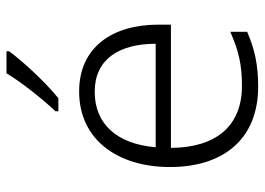

<svg xmlns="http://www.w3.org/2000/svg" viewBox="-132 -674 816 592"><g transform="rotate(-90 276.0 -378.0)"><path d="M414 -758V-766H346C320 -722 266 -654 229 -615V-606H269C319 -646 384 -717 414 -758ZM290 -542C142 -542 57 -424 57 -262C57 -95 145 10 305 10C373 10 421 -1 474 -24V-76C415 -50 373 -40 307 -40C185 -40 117 -118 116 -259H496V-298C496 -440 426 -542 290 -542ZM289 -494C390 -494 437 -418 437 -306H118C128 -427 191 -494 289 -494Z"/></g></svg>

Font: Noto Sans Telugu Light
Style: Regular
Weight: 300
Designer: Jelle Bosma - Monotype Design Team
Foundry: Monotype Imaging Inc.
Version: Version 2.005